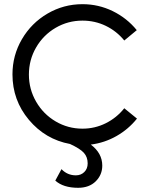

<svg xmlns="http://www.w3.org/2000/svg" viewBox="-20 -689 719 924"><path d="M40 -331.1Q40 -422.4 85.4 -500.2Q130.9 -578.1 208.5 -623.5Q286.1 -668.9 377 -668.9Q454.1 -668.9 522.5 -635.5Q590.8 -602.1 638.2 -543.9L578.1 -494.1Q541.5 -539.1 489.3 -564.5Q437 -589.8 377 -589.8Q307.1 -589.8 247.8 -555.2Q188.5 -520.5 153.8 -460.7Q119.1 -400.9 119.1 -330.1Q119.1 -259.8 153.8 -199.7Q188.5 -139.6 247.8 -104.7Q307.1 -69.8 377 -69.8Q436.5 -69.8 489 -95.9Q541.5 -122.1 578.1 -168L639.2 -118.2Q598.1 -66.9 540.5 -34.2Q482.9 -1.5 417 6.8Q472.2 48.3 472.2 107.9Q472.2 152.3 440.7 183.6Q409.2 214.8 356 214.8Q284.7 214.8 246.1 180.2L275.9 125Q304.2 154.8 345.2 154.8Q369.6 154.8 385.7 138.9Q401.9 123 401.9 97.2Q401.9 66.9 383.8 46.6Q365.7 26.4 316.9 3.9Q198.2 -18.1 119.1 -112.3Q40 -206.5 40 -331.1Z"/></svg>

Font: Human Sans
Style: Regular
Weight: 400
Designer: Tim Radville
Foundry: Continuum
Version: Version 1.000;FEAKit 1.0